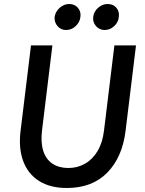

<svg xmlns="http://www.w3.org/2000/svg" viewBox="-20 -928 725 960"><path d="M314 12Q231 12 175.5 -23Q120 -58 96 -122.5Q72 -187 83 -275L135 -701H242L190 -275Q183 -215 196.5 -173Q210 -131 242.5 -109.5Q275 -88 322 -88Q367 -88 405 -109.5Q443 -131 468 -173Q493 -215 500 -275L552 -701H660L608 -275Q592 -142 516.5 -65Q441 12 314 12ZM503 -778Q477 -778 460 -797.5Q443 -817 446 -843Q449 -870 470.5 -889Q492 -908 518 -908Q546 -908 562 -889Q578 -870 574 -843Q572 -817 551 -797.5Q530 -778 503 -778ZM310 -778Q284 -778 267.5 -797.5Q251 -817 253 -843Q257 -870 278.5 -889Q300 -908 326 -908Q353 -908 369.5 -889Q386 -870 382 -843Q379 -817 358.5 -797.5Q338 -778 310 -778Z"/></svg>

Font: Inclusive Sans Medium
Style: Italic
Weight: 500
Italic angle: -7°
Designer: Olivia King
Foundry: Olivia King
Version: Version 2.004